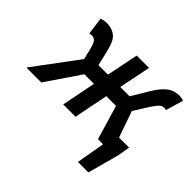

<svg xmlns="http://www.w3.org/2000/svg" viewBox="-183 -710 1090 1090"><g transform="rotate(45 361.5 -165.0)"><path d="M554 172 584 0H561L579 -91H702L689 -16L638 172ZM-32 0 166 -266 149 -335Q140 -371 129 -381.5Q118 -392 102 -392Q96 -392 92.5 -391.5Q89 -391 84 -389L70 -494Q90 -502 110 -502Q154 -502 182 -480.5Q210 -459 224 -399L248 -299H324L363 -491H462L423 -299H498L558 -399Q581 -438 603 -460.5Q625 -483 647 -492.5Q669 -502 694 -502Q705 -502 715 -500Q725 -498 730 -495L699 -389Q695 -391 691 -391.5Q687 -392 682 -392Q668 -392 655 -380.5Q642 -369 620 -335L566 -249L653 0H543L482 -206H404L363 0H264L305 -206H228L88 0Z"/></g></svg>

Font: Source Sans 3 SemiBold
Style: Italic
Weight: 600
Italic angle: -11°
Designer: Paul D. Hunt
Foundry: Adobe
Version: Version 3.046;hotconv 1.0.118;makeotfexe 2.5.65603